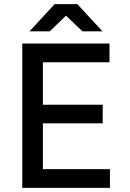

<svg xmlns="http://www.w3.org/2000/svg" viewBox="-20 -911 631 931"><path d="M88 -700H511V-609H188V-403H478V-313H188V-91H513V0H88ZM300 -835 221 -759H123L245 -891H355L477 -759H380Z"/></svg>

Font: Oak Sans Medium
Style: Regular
Weight: 500
Designer: Erik Kennedy, Walven
Foundry: Erik Kennedy, Walven
Version: Version 1.000